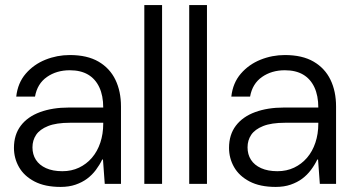

<svg xmlns="http://www.w3.org/2000/svg" viewBox="-20 -725 1386 757"><path d="M219 12Q157 12 116 -9.5Q75 -31 55 -66Q35 -101 35 -142Q35 -194 62 -229.5Q89 -265 138 -283Q187 -301 251 -301H387Q387 -348 371.5 -381Q356 -414 327 -431Q298 -448 255 -448Q203 -448 165 -421.5Q127 -395 118 -344H44Q50 -398 81.5 -434.5Q113 -471 159 -489.5Q205 -508 255 -508Q324 -508 368.5 -482Q413 -456 435 -410.5Q457 -365 457 -305V0H393L386 -96H383Q373 -75 358 -55Q343 -35 323.5 -20.5Q304 -6 278 3Q252 12 219 12ZM226 -50Q262 -50 291.5 -64Q321 -78 342.5 -103Q364 -128 375.5 -162.5Q387 -197 387 -237V-241H256Q202 -241 169.5 -228Q137 -215 122.5 -193.5Q108 -172 108 -144Q108 -116 121.5 -95Q135 -74 161.5 -62Q188 -50 226 -50Z M549 0V-705H619V0Z M726 0V-705H796V0Z M1067 12Q1005 12 964 -9.5Q923 -31 903 -66Q883 -101 883 -142Q883 -194 910 -229.5Q937 -265 986 -283Q1035 -301 1099 -301H1235Q1235 -348 1219.5 -381Q1204 -414 1175 -431Q1146 -448 1103 -448Q1051 -448 1013 -421.5Q975 -395 966 -344H892Q898 -398 929.5 -434.5Q961 -471 1007 -489.5Q1053 -508 1103 -508Q1172 -508 1216.5 -482Q1261 -456 1283 -410.5Q1305 -365 1305 -305V0H1241L1234 -96H1231Q1221 -75 1206 -55Q1191 -35 1171.5 -20.5Q1152 -6 1126 3Q1100 12 1067 12ZM1074 -50Q1110 -50 1139.5 -64Q1169 -78 1190.5 -103Q1212 -128 1223.5 -162.5Q1235 -197 1235 -237V-241H1104Q1050 -241 1017.5 -228Q985 -215 970.5 -193.5Q956 -172 956 -144Q956 -116 969.5 -95Q983 -74 1009.5 -62Q1036 -50 1074 -50Z"/></svg>

Font: DM Sans 36pt Light
Style: Regular
Weight: 300
Designer: Colophon Foundry, Jonny Pinhorn
Foundry: Colophon Foundry
Version: Version 4.004;gftools[0.9.30]